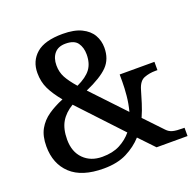

<svg xmlns="http://www.w3.org/2000/svg" viewBox="-128 -858 1018 1002"><g transform="rotate(-20 381.0 -357.0)"><path d="M283 10Q162 10 101 -47Q40 -104 40 -201Q40 -258 61 -295.5Q82 -333 119 -358.5Q156 -384 203 -403Q165 -449 146 -488.5Q127 -528 127 -577Q127 -643 173.5 -683.5Q220 -724 320 -724Q384 -724 424 -704.5Q464 -685 482.5 -653Q501 -621 501 -582Q501 -519 463 -480Q425 -441 338 -403L509 -222Q520 -264 524 -306Q528 -348 528 -382V-423H721V-377H709Q676 -377 647 -366Q618 -355 605 -309Q596 -278 585 -242.5Q574 -207 558 -171L653 -71Q667 -56 686.5 -51Q706 -46 742 -46H751V0H579L500 -83Q464 -43 411.5 -16.5Q359 10 283 10ZM301 -443Q355 -468 378.5 -499.5Q402 -531 402 -581Q402 -619 383.5 -645Q365 -671 317 -671Q276 -671 255 -646Q234 -621 234 -580Q234 -543 250 -513Q266 -483 301 -443ZM297 -50Q355 -50 395 -71Q435 -92 462 -125L243 -359Q198 -332 176 -294Q154 -256 154 -197Q154 -129 193.5 -89.5Q233 -50 297 -50Z"/></g></svg>

Font: Noto Serif Tibetan Medium
Style: Regular
Weight: 500
Designer: Monotype Design Team
Foundry: Monotype Imaging Inc.
Version: Version 2.103; ttfautohint (v1.8.4.7-5d5b)